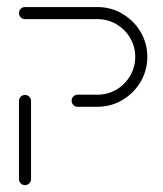

<svg xmlns="http://www.w3.org/2000/svg" viewBox="-20 -539 476 559"><path d="M53 0Q45.6 0 40.4 -5.2Q35.2 -10.4 35.2 -17.8V-244.8Q35.2 -252.2 40.4 -257.4Q45.6 -262.6 53 -262.6Q60 -262.6 65.2 -257.4Q70.4 -252.2 70.4 -244.8V-17.8Q70.4 -10.4 65.2 -5.2Q60 0 53 0ZM188.5 -245.9Q188.5 -253.3 193.7 -258.3Q198.9 -263.3 205.9 -263.3H263.7Q293.7 -263.3 318.9 -278.1Q344.1 -293 358.9 -318.3Q373.7 -343.7 373.7 -373.7Q373.7 -403.3 358.9 -428.5Q344.1 -453.7 318.9 -468.5Q293.7 -483.3 263.7 -483.3H52.6Q45.2 -483.3 40.2 -488.5Q35.2 -493.7 35.2 -501.1Q35.2 -508.5 40.4 -513.5Q45.6 -518.5 52.6 -518.5H263.7Q303 -518.5 336.3 -498.9Q369.6 -479.3 389.3 -446.1Q408.9 -413 408.9 -373.7Q408.9 -334.1 389.3 -300.7Q369.6 -267.4 336.3 -247.8Q303 -228.1 263.7 -228.1H205.9Q198.5 -228.1 193.5 -233.3Q188.5 -238.5 188.5 -245.9Z"/></svg>

Font: 26F Galaxy Sans Light
Style: Regular
Weight: 300
Designer: C₂₉H₂₅N₃O₅
Version: Version 1.100